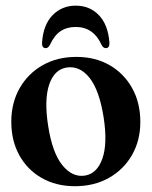

<svg xmlns="http://www.w3.org/2000/svg" viewBox="-20 -650 537 680"><path d="M250.5 -448.5Q317.5 -448.5 368.2 -419.2Q419 -390 448 -338Q477 -286 477 -218Q477 -152.5 447.5 -101Q418 -49.5 365.8 -20Q313.5 9.5 245.5 9.5Q179 9.5 128 -19.5Q77 -48.5 48.5 -100Q20 -151.5 20 -219Q20 -285 49.2 -337Q78.5 -389 130.5 -418.8Q182.5 -448.5 250.5 -448.5ZM280 -28Q323.5 -34.5 342.5 -88Q361.5 -141.5 347 -234.5Q332 -330 297.5 -373.8Q263 -417.5 217 -411Q172.5 -404.5 154.2 -350.5Q136 -296.5 150.5 -204.5Q165 -110 200.2 -65.8Q235.5 -21.5 280 -28ZM248 -554.5Q217 -554.5 194.8 -539.8Q172.5 -525 157 -491.5Q151 -479.5 142 -479.5Q127.5 -479.5 129 -500Q133.5 -563 166.5 -596.5Q199.5 -630 248 -630Q297.5 -630 330 -596.5Q362.5 -563 367.5 -500Q369 -479.5 354.5 -479.5Q345.5 -479.5 339.5 -491.5Q311 -554.5 248 -554.5Z"/></svg>

Font: Fraunces 144pt S050 SemiBold
Style: Regular
Weight: 600
Version: Version 1.000; ttfautohint (v1.8.3)